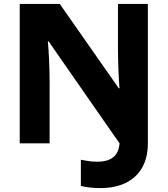

<svg xmlns="http://www.w3.org/2000/svg" viewBox="-20 -734 858 983"><path d="M496 229C639 229 737 151 737 2V-714H584V-487C584 -418 588 -321 592 -282H588L286 -714H81V0H234V-318C234 -391 229 -483 225 -522H229L592 0C587 65 548 94 477 94C444 94 418 88 394 84V218C418 224 451 229 496 229Z"/></svg>

Font: Noto Sans Lao ExtraBold
Style: Regular
Weight: 800
Designer: Monotype Design Team
Foundry: Monotype Imaging Inc.
Version: Version 2.003